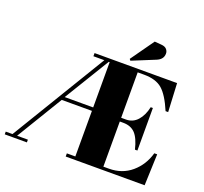

<svg xmlns="http://www.w3.org/2000/svg" viewBox="-149 -1080 1331 1255"><g transform="rotate(20 516.5 -452.5)"><path d="M376 -678V-700H950L960 -502H942Q900 -601 855.5 -639.5Q811 -678 728 -678H684V-362H718Q765 -362 797 -397.5Q829 -433 842 -493H857V-197H840Q822 -272 791.5 -304Q761 -336 708 -336H684V-22H722Q814 -22 878.5 -77Q943 -132 967 -218H987L979 0H430V-22H489V-339H279L85 -19H160V0H6V-19H53L452 -678ZM483 -678 291 -363H489V-678ZM605 -743 720 -905 768 -901Q793 -899 804.5 -886Q816 -873 816 -856Q816 -816 772 -798L613 -733Z"/></g></svg>

Font: Abril Fatface
Style: Regular
Weight: 400
Designer: Veronika Burian, Jos Scaglione
Foundry: TypeTogether
Version: Version 1.001